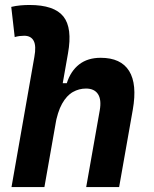

<svg xmlns="http://www.w3.org/2000/svg" viewBox="-20 -763 626 783"><path d="M331.5 0 386.7 -312.5Q394.5 -356.4 379.6 -379.2Q364.7 -401.9 330.6 -401.9Q302.2 -401.9 277.1 -387.7Q252 -373.5 233.2 -340.1Q214.4 -306.6 204.6 -249.5L228 -423.8H252.4Q268.1 -473.1 302.7 -500.2Q337.4 -527.3 390.6 -527.3Q473.1 -527.3 506.6 -473.6Q540 -419.9 521.5 -315.4L465.8 0ZM26.9 0 120.1 -530.8Q128.4 -575.7 117.4 -596.4Q106.4 -617.2 78.6 -617.2Q69.3 -617.2 59.6 -616Q49.8 -614.7 40 -611.8L25.9 -734.9Q44.4 -739.3 63 -741Q81.5 -742.7 100.1 -742.7Q201.2 -742.7 238.5 -695.8Q275.9 -648.9 257.3 -545.4L161.1 0Z"/></svg>

Font: Cascadia Code PL
Style: Italic
Weight: 400
Italic angle: -10°
Monospace: yes
Designer: Aaron Bell
Foundry: Saja Typeworks
Version: Version 2404.023